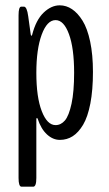

<svg xmlns="http://www.w3.org/2000/svg" viewBox="-20 -517 407 717"><path d="M187.5 -49.8Q207.5 -49.8 222.4 -67.1Q237.3 -84.5 247.1 -129.6Q256.8 -174.8 256.8 -245.1Q256.8 -337.4 237.5 -389.6Q218.3 -441.9 187.5 -441.9Q155.8 -441.9 135.7 -387.7Q115.7 -333.5 115.7 -245.1Q115.7 -153.8 136 -101.8Q156.2 -49.8 187.5 -49.8ZM60.5 180.2Q49.3 180.2 49.3 147.5V-460Q49.3 -492.2 59.6 -492.2H69.3Q80.6 -492.2 85.4 -456.1Q94.7 -391.1 94.7 -388.7Q95.7 -383.3 97.2 -383.3Q98.6 -383.3 100.1 -387.2Q114.3 -442.4 142.8 -469.7Q171.4 -497.1 203.1 -497.1Q227.5 -497.1 249 -482.7Q270.5 -468.3 288.3 -439.7Q306.2 -411.1 316.7 -361.8Q327.1 -312.5 327.1 -248.5Q327.1 -180.7 317.4 -130.4Q307.6 -80.1 290.3 -51Q272.9 -22 251.5 -8.3Q230 5.4 203.6 5.4Q177.7 5.4 155.5 -14.9Q133.3 -35.2 120.6 -73.7Q119.6 -76.2 117.7 -76.2Q115.7 -76.2 115.7 -70.8V147.5Q115.7 180.2 104 180.2Z"/></svg>

Font: BenchNine
Style: Regular
Weight: 400
Designer: Vernon Adams
Foundry: Vernon Adams
Version: Version 1 ; ttfautohint (v0.92.18-e454-dirty) -l 8 -r 50 -G 